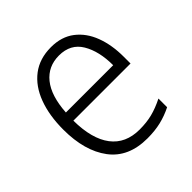

<svg xmlns="http://www.w3.org/2000/svg" viewBox="-151 -665 798 798"><g transform="rotate(-45 248.0 -266.0)"><path d="M259 -542Q321 -542 362.5 -510Q404 -478 424.5 -423.5Q445 -369 445 -300V-260H109Q110 -152 153 -95.5Q196 -39 278 -39Q319 -39 352.5 -47.5Q386 -56 424 -75V-24Q390 -7 354.5 1.5Q319 10 275 10Q164 10 108.5 -64Q53 -138 53 -263Q53 -346 76.5 -409Q100 -472 146 -507Q192 -542 259 -542ZM258 -494Q194 -494 155.5 -446.5Q117 -399 111 -306H389Q389 -388 357.5 -441Q326 -494 258 -494Z"/></g></svg>

Font: Noto Sans Lao Looped SemiCondensed Light
Style: Regular
Weight: 300
Width: 4
Designer: Mark Frömberg, Ben Mitchell
Foundry: The Fontpad Ltd
Version: Version 1.002; ttfautohint (v1.8.4.7-5d5b)